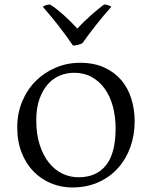

<svg xmlns="http://www.w3.org/2000/svg" viewBox="-20 -809 668 847"><path d="M56 -248Q56 -309 78 -361.5Q100 -414 137.5 -451.5Q175 -489 225.5 -510.5Q276 -532 333 -532Q395 -532 440.5 -511Q486 -490 515.5 -455Q545 -420 559.5 -373Q574 -326 574 -274Q574 -213 555 -160Q536 -107 500.5 -67.5Q465 -28 414 -5Q363 18 298 18Q250 18 206 0Q162 -18 128.5 -52Q95 -86 75.5 -135.5Q56 -185 56 -248ZM140 -279Q140 -216 155.5 -169Q171 -122 196.5 -90.5Q222 -59 255.5 -43Q289 -27 326 -27Q406 -27 448 -80.5Q490 -134 490 -242Q490 -294 478 -339Q466 -384 442.5 -417Q419 -450 385 -469Q351 -488 307 -488Q275 -488 245 -476Q215 -464 192 -438.5Q169 -413 154.5 -373.5Q140 -334 140 -279ZM471 -779Q438 -742 405.5 -701Q373 -660 344 -619Q336 -614 323.5 -611Q311 -608 302 -608Q272 -652 238.5 -695Q205 -738 169 -779Q174 -783 182 -786Q190 -789 201 -789Q228 -772 261.5 -742Q295 -712 321 -683Q348 -712 380.5 -741Q413 -770 439 -789Q449 -789 457.5 -786Q466 -783 471 -779Z"/></svg>

Font: Gotu
Style: Regular
Weight: 400
Designer: Sarang Kulkarni & Kailash Malviya
Foundry: Ek Type
Version: Version 2.320;hotconv 1.0.109;makeotfexe 2.5.65596; ttfautoh